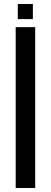

<svg xmlns="http://www.w3.org/2000/svg" viewBox="-20 -935 253 955"><path d="M58 0V-800H155V0ZM68.5 -840V-915H143.5V-840Z"/></svg>

Font: Big Shoulders Stencil Text SemiBold
Style: Regular
Weight: 600
Designer: Patric King
Foundry: XO Type Co
Version: Version 1.000